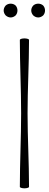

<svg xmlns="http://www.w3.org/2000/svg" viewBox="-44 -1017 265 1045"><path d="M51 -960C51 -970 48 -979 41 -987C33 -994 24 -997 14 -997C4 -997 -5 -994 -13 -987C-20 -979 -24 -970 -24 -960C-24 -950 -20 -941 -13 -933C-5 -926 4 -922 14 -922C24 -922 33 -926 41 -933C48 -941 51 -950 51 -960ZM201 -960C201 -970 198 -979 191 -987C183 -994 174 -997 164 -997C154 -997 145 -994 137 -987C130 -979 126 -970 126 -960C126 -950 130 -941 137 -933C145 -926 154 -922 164 -922C174 -922 183 -926 191 -933C198 -941 201 -950 201 -960ZM64 -800C64 -667 71 -533 71 -400C71 -267 64 -133 64 0C64 4 75 8 89 8C103 8 114 4 114 0C114 -133 106 -267 106 -400C106 -533 114 -667 114 -800C114 -804 103 -808 89 -808C75 -808 64 -804 64 -800Z"/></svg>

Font: Nupuram Condensed Thin
Style: Regular
Weight: 100
Width: 3
Designer: Santhosh Thottingal (santhosh.thottingal@gmail.com)
Foundry: SMC
Version: Version 1.000